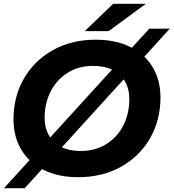

<svg xmlns="http://www.w3.org/2000/svg" viewBox="-20 -921 914 1011"><path d="M51 -292Q51 -411 105.5 -506.5Q160 -602 258.5 -657Q357 -712 484 -712Q589 -712 666 -674Q743 -636 784 -567Q825 -498 825 -408Q825 -289 770.5 -193.5Q716 -98 617.5 -43Q519 12 392 12Q287 12 210 -26Q133 -64 92 -133Q51 -202 51 -292ZM661 -399Q661 -479 611 -526.5Q561 -574 470 -574Q393 -574 335 -537Q277 -500 246 -438Q215 -376 215 -301Q215 -221 265 -173.5Q315 -126 406 -126Q483 -126 541 -163Q599 -200 630 -262Q661 -324 661 -399ZM766 -770H874L110 70H1ZM576 -901H748L552 -757H426Z"/></svg>

Font: Idrija
Style: Bold Italic
Weight: 700
Italic angle: -11.3°
Designer: Julieta Ulanovsky
Foundry: Julieta Ulanovsky
Version: Version 7.200